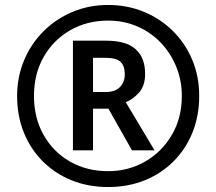

<svg xmlns="http://www.w3.org/2000/svg" viewBox="-20 -744 872 774"><path d="M416 10Q336 10 269 -17Q202 -44 152.5 -93.5Q103 -143 76 -210Q49 -277 49 -357Q49 -433 76.5 -499.5Q104 -566 154 -616.5Q204 -667 271 -695.5Q338 -724 416 -724Q492 -724 558.5 -697Q625 -670 675.5 -620.5Q726 -571 754.5 -504Q783 -437 783 -357Q783 -277 756 -210Q729 -143 679.5 -93.5Q630 -44 563 -17Q496 10 416 10ZM416 -54Q498 -54 565.5 -93Q633 -132 673 -200.5Q713 -269 713 -357Q713 -420 690.5 -475Q668 -530 628 -572Q588 -614 533.5 -637.5Q479 -661 416 -661Q331 -661 263 -622Q195 -583 156 -514.5Q117 -446 117 -357Q117 -269 155.5 -200.5Q194 -132 261.5 -93Q329 -54 416 -54ZM274 -138V-580H407Q489 -580 527 -545.5Q565 -511 565 -446Q565 -399 541 -371.5Q517 -344 487 -332L603 -138H512L417 -306H355V-138ZM405 -373Q444 -373 463.5 -393Q483 -413 483 -444Q483 -479 465.5 -495Q448 -511 404 -511H355V-373Z"/></svg>

Font: Noto Sans Gurmukhi
Style: Bold
Weight: 700
Designer: Jelle Bosma - Monotype Design Team
Foundry: Monotype Imaging Inc.
Version: Version 2.004; ttfautohint (v1.8.4.7-5d5b)